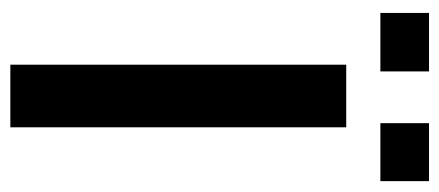

<svg xmlns="http://www.w3.org/2000/svg" viewBox="-259 -590 849 371"><g transform="rotate(90 165.5 -404.5)"><path d="M226 0V-649H105V0ZM118 -715V-809H5V-715ZM330 -715V-809H218V-715Z"/></g></svg>

Font: Gamestation Extended
Style: Regular
Weight: 400
Width: 7
Designer: Jonas Hecksher
Foundry: Jonas Hecksher, Playtypeª, e-types AS
Version: Version 1.003